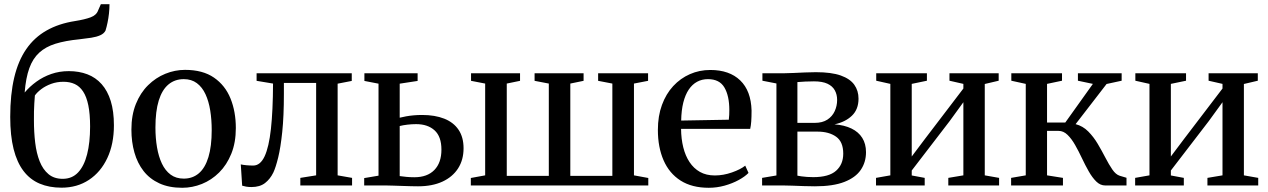

<svg xmlns="http://www.w3.org/2000/svg" viewBox="-20 -880 6018 911"><path d="M272 10.5Q213.5 10.5 168 -8.8Q122.5 -28 91.5 -68.8Q60.5 -109.5 44.5 -173Q28.5 -236.5 28.5 -325.5Q28.5 -432 47.5 -512Q66.5 -592 104.8 -647.2Q143 -702.5 200.8 -735.2Q258.5 -768 335.5 -780Q382.5 -787.5 410 -797.8Q437.5 -808 445.5 -830.5L458.5 -860H499.5Q499.5 -838 497 -815.5Q494.5 -793 490.2 -772.5Q486 -752 480.5 -734.5Q473 -720.5 455.8 -712.8Q438.5 -705 413.2 -701Q388 -697 356 -693.5Q290 -687 243.2 -672.5Q196.5 -658 166 -630Q135.5 -602 119 -556.2Q102.5 -510.5 97 -441Q121 -469.5 152.8 -492.5Q184.5 -515.5 223.2 -529Q262 -542.5 306.5 -542.5Q355 -542.5 394.5 -527.5Q434 -512.5 462.2 -480.8Q490.5 -449 505.5 -400.5Q520.5 -352 520.5 -285.5Q520.5 -196.5 489.2 -130Q458 -63.5 402 -26.5Q346 10.5 272 10.5ZM277.5 -31.5Q322 -31.5 350.5 -61.8Q379 -92 393.2 -147.5Q407.5 -203 407.5 -279.5Q407.5 -339.5 399 -380.5Q390.5 -421.5 374.2 -446Q358 -470.5 334.8 -481.2Q311.5 -492 281 -492Q249.5 -492 222.5 -482Q195.5 -472 175.8 -457Q156 -442 145.5 -427Q144 -408 142.8 -389.5Q141.5 -371 141.2 -351Q141 -331 141 -308.5Q141 -253 147 -203Q153 -153 168.2 -114.5Q183.5 -76 210 -53.8Q236.5 -31.5 277.5 -31.5Z M603.5 -265Q603.5 -334 624.8 -386.8Q646 -439.5 682.5 -475.5Q719 -511.5 764.5 -530Q810 -548.5 858 -548.5Q942 -548.5 995.2 -511.8Q1048.5 -475 1073.8 -412.5Q1099 -350 1099 -272.5Q1099 -203.5 1077.5 -150.5Q1056 -97.5 1019.8 -61.5Q983.5 -25.5 938 -7.2Q892.5 11 844.5 11Q782 11 736.2 -10Q690.5 -31 661.2 -68.5Q632 -106 617.8 -156.2Q603.5 -206.5 603.5 -265ZM852 -32.5Q894 -32.5 923.8 -58Q953.5 -83.5 969 -134.8Q984.5 -186 984.5 -262.5Q984.5 -312 977.5 -355.8Q970.5 -399.5 955 -433Q939.5 -466.5 914 -485.5Q888.5 -504.5 852 -504.5Q809.5 -504.5 779.2 -479.2Q749 -454 733.2 -403Q717.5 -352 717.5 -275Q717.5 -225 725 -181Q732.5 -137 748.2 -103.8Q764 -70.5 789.5 -51.5Q815 -32.5 852 -32.5Z M1173 7.5Q1159 7.5 1147.8 5.5Q1136.5 3.5 1129 1L1122.5 -100Q1133 -97.5 1149.2 -96Q1165.5 -94.5 1181.5 -94.5Q1215 -94.5 1235.5 -138.2Q1256 -182 1265.5 -268.5Q1275 -355 1275.5 -483.5L1197.5 -496.5V-532.5H1649V-496L1582 -483V-48L1650.5 -36V0H1405V-36L1480 -48V-486.5H1327V-435Q1327 -328.5 1319.2 -254.2Q1311.5 -180 1300 -133Q1288.5 -86 1277 -61.5Q1262 -30.5 1237.5 -11.5Q1213 7.5 1173 7.5Z M1708 0V-35L1776 -46.5V-483L1709 -496V-532.5H1961.5V-496L1876.5 -483V-321.5Q1890 -325 1906.8 -328Q1923.5 -331 1942.8 -332.8Q1962 -334.5 1983 -334.5Q2043.5 -334.5 2087.8 -317Q2132 -299.5 2155.8 -264.2Q2179.5 -229 2179.5 -176.5Q2179.5 -121.5 2153.5 -81Q2127.5 -40.5 2079.2 -18.2Q2031 4 1963.5 4Q1950.5 4 1930.5 3.5Q1910.5 3 1888.2 2.2Q1866 1.5 1846 0.8Q1826 0 1812 0ZM1946 -39Q2007.5 -39 2041 -73.5Q2074.5 -108 2074.5 -170Q2074.5 -232 2042 -261.5Q2009.5 -291 1954.5 -291Q1934 -291 1912.8 -288.5Q1891.5 -286 1876.5 -282V-44.5Q1889.5 -42.5 1907.8 -40.8Q1926 -39 1946 -39Z M2214 0V-35.5L2282 -48V-483.5L2215 -496.5V-532.5H2447.5V-496.5L2384.5 -483.5V-45.5H2584V-483.5L2516.5 -496.5V-532.5H2749V-496.5L2686 -483.5V-45.5H2885.5V-483.5L2818 -496.5V-532.5H3055V-496.5L2988 -483.5V-48L3056 -35.5V0Z M3343 11Q3263 11 3209.2 -23.2Q3155.5 -57.5 3128.5 -119.5Q3101.5 -181.5 3101.5 -263.5Q3101.5 -329.5 3120.8 -382Q3140 -434.5 3174.2 -471.5Q3208.5 -508.5 3253.5 -528.2Q3298.5 -548 3350 -548Q3441 -548 3492.2 -498.5Q3543.5 -449 3546 -355.5Q3546 -325 3544.5 -304.2Q3543 -283.5 3539.5 -268.5H3211.5Q3212 -221 3222 -180.8Q3232 -140.5 3251.8 -110.8Q3271.5 -81 3301.2 -64.2Q3331 -47.5 3372 -47.5Q3412 -47.5 3452.8 -61.8Q3493.5 -76 3516 -94L3531.5 -59.5Q3514.5 -42 3484.8 -25.8Q3455 -9.5 3418 0.8Q3381 11 3343 11ZM3212 -308 3438 -312Q3439.5 -323 3440 -335Q3440.5 -347 3440.5 -358Q3440.5 -425 3417.2 -464.8Q3394 -504.5 3339 -504.5Q3310.5 -504.5 3287.5 -492Q3264.5 -479.5 3248 -455Q3231.5 -430.5 3222.2 -393.8Q3213 -357 3212 -308Z M3846.5 4Q3823 4 3794.5 3Q3766 2 3740.2 1Q3714.5 0 3697.5 0H3596V-36L3664 -47.5V-484L3597.5 -497V-532.5H3703.5Q3721 -532.5 3746 -533.8Q3771 -535 3798.5 -536.2Q3826 -537.5 3851 -537.5Q3925 -537.5 3969.2 -521.8Q4013.5 -506 4033.5 -477.8Q4053.5 -449.5 4053.5 -412Q4053.5 -361 4022.2 -331Q3991 -301 3939.5 -290Q3986.5 -286.5 4020 -270.2Q4053.5 -254 4071.2 -225.8Q4089 -197.5 4089 -158Q4089 -110.5 4064.2 -74Q4039.5 -37.5 3986.2 -16.8Q3933 4 3846.5 4ZM3839 -39.5Q3913 -39.5 3947 -69.8Q3981 -100 3981 -151Q3981 -207.5 3947 -231.5Q3913 -255.5 3859 -255.5H3763.5V-46.5Q3771 -45 3783 -43.2Q3795 -41.5 3809.5 -40.5Q3824 -39.5 3839 -39.5ZM3763.5 -297H3846Q3882 -297 3905.5 -312.2Q3929 -327.5 3940.5 -352.5Q3952 -377.5 3952 -406Q3952 -431.5 3941 -451.5Q3930 -471.5 3906 -482.8Q3882 -494 3842 -494Q3821 -494 3800.8 -493Q3780.5 -492 3763.5 -490.5Z M4136.5 0V-36L4204.5 -48V-482L4137.5 -497V-532.5H4378V-497L4306 -482V-137.5L4368 -220L4551 -460V-482L4485 -497V-532.5H4718.5V-497L4652.5 -481.5V-48L4720.5 -36V0H4479.5V-36L4551 -48V-395L4486 -305.5L4306 -71V-47.5L4367.5 -36V0Z M4777.5 0V-36L4847 -48V-482L4778.5 -497V-532.5H5019V-497L4948 -482V-298.5H5034.5L5165.5 -482L5094.5 -497V-532.5H5302V-497L5230.5 -481.5L5083.5 -291Q5118 -282 5143.5 -256.2Q5169 -230.5 5188.5 -197.5Q5208 -164.5 5224.8 -132Q5241.5 -99.5 5257.8 -75.8Q5274 -52 5293 -46L5325 -36.5V0H5224Q5200.5 0 5181.5 -18.8Q5162.5 -37.5 5145.8 -67Q5129 -96.5 5113.5 -129.5Q5098 -162.5 5081.2 -192Q5064.5 -221.5 5045.2 -240.2Q5026 -259 5002.5 -259H4948V-48L5023.5 -36V0Z M5366 0V-36L5434 -48V-482L5367 -497V-532.5H5607.5V-497L5535.5 -482V-137.5L5597.5 -220L5780.5 -460V-482L5714.5 -497V-532.5H5948V-497L5882 -481.5V-48L5950 -36V0H5709V-36L5780.5 -48V-395L5715.5 -305.5L5535.5 -71V-47.5L5597 -36V0Z"/></svg>

Font: Merriweather 72pt
Style: Regular
Weight: 400
Version: Version 2.100